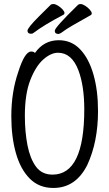

<svg xmlns="http://www.w3.org/2000/svg" viewBox="-20 -912 540 950"><path d="M244 18Q173 18 127 -28.5Q81 -75 58.5 -155Q36 -235 36 -337Q36 -456 70 -555Q102 -657 134 -657Q147 -657 153 -650Q197 -713 271 -713Q334 -713 377 -667.5Q420 -622 442.5 -543Q465 -464 465 -363Q465 -210 412 -96Q355 18 244 18ZM240 -48Q397 -48 397 -371Q397 -487 368 -564Q335 -651 267 -651Q232 -651 194.5 -618Q157 -585 130 -516Q103 -447 103 -339Q103 -259 116 -193Q129 -127 158 -87.5Q187 -48 240 -48ZM134 -745Q116 -745 116 -760Q116 -774 172 -830Q228 -886 231.5 -889Q235 -892 245 -892Q254 -892 267 -884Q280 -876 289.5 -865.5Q299 -855 299 -848Q299 -841 292 -838Q197 -788 147 -750Q142 -745 134 -745ZM269 -744Q251 -744 251 -760Q251 -776 366 -888Q370 -892 379 -892Q388 -892 401.5 -883.5Q415 -875 424.5 -864Q434 -853 434 -846Q434 -839 427 -836Q317 -775 297 -759.5Q277 -744 269 -744Z"/></svg>

Font: LXGW WenKai Mono TC
Style: Regular
Weight: 400
Designer: LXGW / Fontworks Inc.
Foundry: LXGW / Fontworks Inc.
Version: Version 1.330